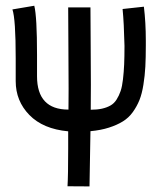

<svg xmlns="http://www.w3.org/2000/svg" viewBox="-20 -666 558 686"><path d="M36.1 -376Q36.1 -376 36.1 -457.5Q36.1 -598.1 24.4 -632.3L102.5 -645.5Q112.3 -606.4 112.3 -470.2Q112.3 -470.2 112.3 -393.6Q112.3 -274.4 224.6 -274.4Q224.6 -287.1 224.9 -312.3Q225.1 -337.4 225.1 -349.6Q225.1 -400.4 224.4 -497.6Q223.6 -594.7 223.6 -639.6H303.2Q303.2 -593.3 304 -502.2Q304.7 -411.1 304.7 -362.8Q304.7 -304.7 304.2 -273.9Q327.1 -273.9 344.5 -277.8Q361.8 -281.7 374.8 -289.1Q387.7 -296.4 396.5 -310.3Q405.3 -324.2 410.9 -340.6Q416.5 -356.9 419.4 -382.8Q422.4 -408.7 423.6 -435.8Q424.8 -462.9 424.8 -502Q422.9 -584.5 418 -633.8L494.1 -642.1Q501 -585.9 501 -520.5V-503.9Q501 -460 499.3 -428Q497.6 -396 492.4 -363.5Q487.3 -331.1 478.3 -308.6Q469.2 -286.1 454.6 -265.6Q439.9 -245.1 418.9 -232.2Q397.9 -219.2 369.1 -210Q340.3 -200.7 303.2 -197.3Q301.3 -64.5 299.8 0L221.2 -0.5Q223.6 -38.1 223.6 -134.3V-196.8Q133.8 -205.1 85 -255.1Q36.1 -305.2 36.1 -376Z"/></svg>

Font: Fantasque Sans Mono
Style: Regular
Weight: 400
Monospace: yes
Designer: Jany Belluz
Version: Version 1.8.0 ; ttfautohint (v1.8.2)